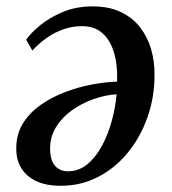

<svg xmlns="http://www.w3.org/2000/svg" viewBox="-20 -568 538 602"><path d="M62 -443.5Q76.5 -464.5 106 -488.8Q135.5 -513 177.2 -530.5Q219 -548 270 -548Q322 -548 359 -530.2Q396 -512.5 419.5 -482Q443 -451.5 454 -413Q465 -374.5 464.5 -333Q464.5 -262 442 -199.2Q419.5 -136.5 380 -88.5Q340.5 -40.5 287 -13Q233.5 14.5 171 14.5Q123 14.5 92.2 -0.8Q61.5 -16 46.2 -41.8Q31 -67.5 31 -101Q30.5 -145.5 51.2 -179.8Q72 -214 106.8 -238.5Q141.5 -263 183.5 -279Q225.5 -295 268.2 -303Q311 -311 347 -312Q348.5 -345.5 343.5 -376.8Q338.5 -408 325.5 -432.8Q312.5 -457.5 290.8 -471.8Q269 -486 237.5 -486Q207 -486 179 -476.2Q151 -466.5 126.5 -449.2Q102 -432 81.5 -409.5ZM193.5 -31Q227 -31 253.8 -53Q280.5 -75 299.8 -111Q319 -147 330.5 -189.2Q342 -231.5 345.5 -272.5Q309 -270 272 -256.8Q235 -243.5 204.2 -221.2Q173.5 -199 155.2 -168.8Q137 -138.5 137 -101Q137.5 -66 152.2 -48.5Q167 -31 193.5 -31Z"/></svg>

Font: Merriweather 60pt Medium
Style: Italic
Weight: 500
Italic angle: -7.8°
Version: Version 2.101